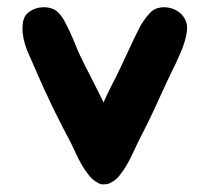

<svg xmlns="http://www.w3.org/2000/svg" viewBox="-20 -411 568 521"><path d="M485 -352Q489 -340 487 -325Q485 -310 480 -294.5Q475 -279 468.5 -264.5Q462 -250 457 -239Q431 -186 408 -135Q385 -84 354 -24Q348 -12 340.5 4.5Q333 21 324 36.5Q315 52 304.5 65Q294 78 282 84Q272 90 262 89Q254 91 244 84Q232 78 221.5 65Q211 52 202 36.5Q193 21 185.5 4.5Q178 -12 172 -24Q160 -47 149.5 -67Q139 -87 127.5 -110.5Q116 -134 102 -164.5Q88 -195 69 -239Q64 -251 58 -264Q52 -277 47.5 -292Q43 -307 41.5 -322.5Q40 -338 43 -354Q46 -369 58 -378Q70 -387 85 -390Q100 -393 115 -389.5Q130 -386 139 -376Q148 -367 156 -352Q164 -337 171.5 -320.5Q179 -304 185.5 -287.5Q192 -271 198 -259Q212 -230 229.5 -196Q247 -162 261 -133Q271 -156 279 -171.5Q287 -187 294.5 -202Q302 -217 310.5 -235Q319 -253 332 -281Q344 -307 356.5 -332Q369 -357 387 -376Q396 -386 410 -389.5Q424 -393 439 -390Q454 -387 466.5 -377.5Q479 -368 485 -352Z"/></svg>

Font: BM JUA
Style: Regular
Weight: 400
Designer: BONGJIN KIM, JAEHYUN KEUM, JUHEE TAE
Foundry: WOOWA BROTHERS Corporation.
Version: Version 1.100